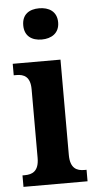

<svg xmlns="http://www.w3.org/2000/svg" viewBox="-54 -800 418 833"><g transform="rotate(-5 154.5 -383.0)"><path d="M149 -630C191 -630 226 -651 226 -698C226 -746 191 -766 149 -766C106 -766 74 -746 74 -698C74 -651 106 -630 149 -630ZM14 0H293V-50H283C251 -50 222 -62 222 -121V-536H14V-486H26C58 -486 86 -474 86 -419V-120C86 -62 57 -50 24 -50H14Z"/></g></svg>

Font: Noto Serif Thai Condensed
Style: Bold
Weight: 700
Width: 3
Designer: Monotype Design Team
Foundry: Monotype Imaging Inc.
Version: Version 2.002